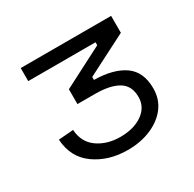

<svg xmlns="http://www.w3.org/2000/svg" viewBox="-93 -798 567 561"><g transform="rotate(-30 191.0 -518.0)"><path d="M190 -336Q126 -336 80 -368.5Q34 -401 30 -463L80 -467Q83 -424 114.5 -402Q146 -380 190 -380Q236 -380 265 -400.5Q294 -421 294 -455Q294 -493 266.5 -509.5Q239 -526 188 -526H129V-576L265 -646V-656H38V-700H343V-643L206 -573V-563Q271 -562 307.5 -536.5Q344 -511 344 -455Q344 -419 324 -392.5Q304 -366 269 -351Q234 -336 190 -336Z"/></g></svg>

Font: Space Grotesk Light Light
Style: Regular
Weight: 300
Version: Version 2.000